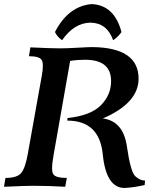

<svg xmlns="http://www.w3.org/2000/svg" viewBox="-34 -929 808 955"><path d="M585.4 5.9Q493.7 5.9 477.1 -161.6Q460.4 -329.1 300.8 -329.1L301.8 -341.8Q417 -354 467.8 -405.5Q518.6 -457 518.6 -525.4Q518.6 -631.8 389.2 -631.8Q351.1 -631.8 314.9 -626L232.4 -157.2Q225.1 -116.7 225.1 -92.8Q225.1 -72.3 230.5 -63.5Q241.7 -43.9 298.3 -43.9L290.5 0Q211.4 -4.9 129.4 -4.9Q94.7 -4.9 -14.2 0L-6.8 -43.9Q52.2 -43.9 72.3 -69.6Q92.3 -95.2 104.5 -165L173.8 -551.8Q179.2 -581.1 179.2 -600.6Q179.2 -622.1 172.9 -631.3Q161.1 -649.4 109.9 -649.4L117.2 -693.4Q221.7 -688.5 262.7 -688.5Q298.8 -688.5 352.8 -691.7Q406.7 -694.8 425.3 -694.8Q655.3 -692.4 655.3 -537.6Q655.3 -416.5 477.5 -339.8Q579.1 -326.7 597.2 -200.7Q615.2 -74.7 638.7 -52.7Q662.1 -30.8 687.5 -30.8L685.5 -8.8Q634.8 3.4 585.4 5.9ZM422.9 -908.7Q535.2 -902.8 570.3 -769.5Q553.2 -745.1 528.8 -729Q498.5 -814.5 417 -816.4Q334.5 -815.4 274.9 -729Q251 -745.1 239.3 -769.5Q306.2 -899.4 422.9 -908.7Z"/></svg>

Font: Kelvinch
Style: Bold Italic
Weight: 700
Italic angle: -10°
Designer: Paul James Miller
Foundry: High-Logic / Made with FontCreator
Version: Version 3.30 September 23, 2016